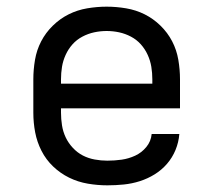

<svg xmlns="http://www.w3.org/2000/svg" viewBox="-20 -548 640 576"><path d="M302 8Q273 8 243.5 3Q214 -2 187.5 -15Q161 -28 139.5 -48.5Q118 -69 104.5 -95.5Q91 -122 85.5 -151Q80 -180 80 -210V-310Q80 -339 85 -368.5Q90 -398 103.5 -424Q117 -450 138.5 -471Q160 -492 186 -505Q212 -518 241.5 -523Q271 -528 300 -528Q329 -528 358.5 -523Q388 -518 414 -505Q440 -492 461.5 -471Q483 -450 496.5 -424Q510 -398 515 -368.5Q520 -339 520 -310V-223H163V-210Q163 -191 166 -172Q169 -153 177 -136Q185 -119 198.5 -104.5Q212 -90 228.5 -81.5Q245 -73 264 -69.5Q283 -66 302 -66Q324 -66 345 -69Q366 -72 385.5 -81Q405 -90 419 -107Q433 -124 435 -146H518Q516 -121 506.5 -98Q497 -75 481 -56.5Q465 -38 444 -25Q423 -12 399.5 -4.5Q376 3 351.5 5.5Q327 8 302 8ZM163 -297H437V-310Q437 -329 434 -347.5Q431 -366 423 -383.5Q415 -401 402.5 -415Q390 -429 373 -438Q356 -447 337.5 -451Q319 -455 300 -455Q281 -455 262.5 -451Q244 -447 227 -438Q210 -429 197.5 -415Q185 -401 177 -383.5Q169 -366 166 -347.5Q163 -329 163 -310Z"/></svg>

Font: Zed Mono Extended
Style: Regular
Weight: 400
Width: 7
Monospace: yes
Designer: Belleve Invis
Foundry: Belleve Invis
Version: Version 1.0.0; ttfautohint (v1.8.4)